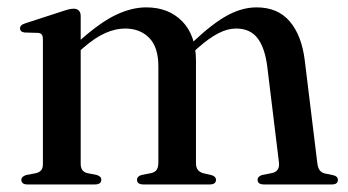

<svg xmlns="http://www.w3.org/2000/svg" viewBox="-20 -488 920 508"><path d="M193.5 -445.5V-54.5Q193.5 -44 198 -38Q202.5 -32 211 -30L236 -25Q248 -21.5 248 -12.5Q248 0 231 0H52.5Q44.5 0 40.5 -3.2Q36.5 -6.5 36.5 -12Q36.5 -16.5 39.8 -19.8Q43 -23 49.5 -25L76 -30Q85 -32.5 89.2 -38Q93.5 -43.5 93.5 -54V-384Q93.5 -392.5 90.5 -396.5Q87.5 -400.5 80.5 -401L45 -402Q38.5 -403 35.8 -405.8Q33 -408.5 33 -412.5Q33 -417.5 36.2 -420.8Q39.5 -424 47.5 -426.5L143 -457.5Q154.5 -461.5 161.8 -463.2Q169 -465 175 -465Q184 -465 188.8 -459.8Q193.5 -454.5 193.5 -445.5ZM181 -344.5 167 -359 187 -377Q243.5 -428 285.8 -448.2Q328 -468.5 367 -468.5Q426 -468.5 462.2 -431.5Q498.5 -394.5 498.5 -327V-56.5Q498.5 -44.5 503.8 -38.2Q509 -32 518.5 -29.5L540 -24.5Q551.5 -21 551.5 -12.5Q551.5 0 535 0H359.5Q342.5 0 342.5 -12.5Q342.5 -21.5 354.5 -25L380 -30Q390.5 -32.5 394.8 -39.2Q399 -46 399 -58V-313Q399 -363 374.8 -387.8Q350.5 -412.5 311 -412.5Q285.5 -412.5 258.5 -400.5Q231.5 -388.5 201 -362ZM485 -344.5 470.5 -359 490.5 -377Q543 -426.5 582 -447.5Q621 -468.5 659 -468.5Q715 -468.5 746.8 -431.2Q778.5 -394 786.5 -327L819.5 -57Q821 -44.5 825.5 -38Q830 -31.5 839.5 -29L861.5 -24.5Q868 -23 871 -19.8Q874 -16.5 874 -12Q874 -6.5 870.2 -3.2Q866.5 0 858 0H678.5Q661.5 0 661.5 -12.5Q661.5 -21 673.5 -25L699 -30Q709.5 -32 714.5 -39Q719.5 -46 718 -58.5L687 -313Q680.5 -362.5 661 -387.5Q641.5 -412.5 604.5 -412.5Q582 -412.5 557.8 -400Q533.5 -387.5 504.5 -362Z"/></svg>

Font: Fraunces 60pt
Style: Regular
Weight: 400
Version: Version 1.000;[b76b70a41]